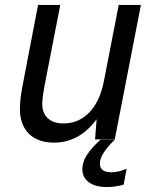

<svg xmlns="http://www.w3.org/2000/svg" viewBox="-20 -567 642 781"><path d="M199.7 13.2Q167.5 13.2 141.8 4.2Q116.2 -4.9 98.1 -22.5Q80.1 -40 70.6 -65.4Q61 -90.8 61 -123.5Q61 -139.2 63.2 -161.9Q65.4 -184.6 69.8 -208L134.8 -546.9H225.1L159.2 -208Q156.2 -192.4 154.1 -174.8Q151.9 -157.2 151.9 -144.5Q151.9 -106.4 174.6 -85.7Q197.3 -64.9 238.8 -64.9Q299.3 -64.9 342.8 -109.1Q386.2 -153.3 402.8 -237.8L462.9 -546.9H553.2L446.8 0H366.7L373 -82Q302.7 13.2 199.7 13.2ZM415 193.8Q367.2 193.8 341.1 174.3Q314.9 154.8 314.9 120.6Q314.9 93.3 333 64.2Q351.1 35.2 389.2 1H447.3Q417.5 29.3 401.9 53.7Q386.2 78.1 386.2 98.6Q386.2 115.7 397.9 124.8Q409.7 133.8 433.1 133.8Q447.3 133.8 463.4 130.1Q479.5 126.5 495.1 119.1L482.9 184.1Q449.2 193.8 415 193.8Z"/></svg>

Font: Hack
Style: Italic
Weight: 400
Italic angle: -11°
Monospace: yes
Designer: Christopher Simpkins
Foundry: Christopher Simpkins
Version: Version 2.019; ttfautohint (v1.4.1) -l 4 -r 80 -G 350 -x 0 -